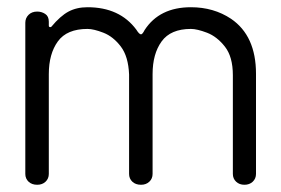

<svg xmlns="http://www.w3.org/2000/svg" viewBox="-20 -511 778 531"><path d="M656 0Q642 0 633 -8.5Q624 -17 624 -30V-303Q624 -354 602 -382Q580 -410 552.5 -420.5Q525 -431 508 -431Q452 -431 427 -396.5Q402 -362 402 -306V-30Q402 -17 393 -8.5Q384 0 370 0Q355 0 346 -8.5Q337 -17 337 -30V-305Q335 -355 314 -382.5Q293 -410 266 -420.5Q239 -431 222 -431Q165 -431 140 -396.5Q115 -362 115 -306V-30Q115 -17 106 -8.5Q97 0 83 0Q68 0 59 -8.5Q50 -17 50 -30V-448Q50 -461 59 -470Q68 -479 83 -479Q95 -479 105 -472.5Q115 -466 115 -451V-440Q115 -436 119 -436Q121 -436 122 -437Q147 -467 169.5 -479Q192 -491 222 -491Q311 -491 357 -429Q365 -416 370 -416Q374 -416 380 -428Q421 -491 508 -491Q571 -491 619 -459Q688 -412 688 -307V-30Q688 -17 679 -8.5Q670 0 656 0Z"/></svg>

Font: Gardens CM
Style: Regular
Weight: 400
Designer: Created by: Aleksander Shevchuk, 2010. Modifed by: Daren Olsen, 2020.
Foundry: High-Logic / FontCreator v.13.0.0 build 2663 (64-bit)
Version: Version 3.003 Ukrainian, initial release